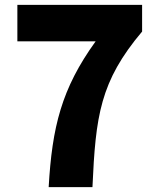

<svg xmlns="http://www.w3.org/2000/svg" viewBox="-20 -765 649 785"><path d="M179 0H358C371 -291 389 -432 561 -636V-745H51V-596H371C231 -402 193 -245 179 0Z"/></svg>

Font: ChiuKong Gothic MN Heavy
Style: Regular
Weight: 900
Designer: Ryoko NISHIZUKA 西塚涼子 (kana, bopomofo & ideographs); Paul D. Hunt (Latin, Greek & Cyrillic); Sandoll Communications 산돌커뮤니
Foundry: Adobe
Version: Version 1.300